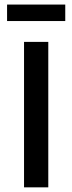

<svg xmlns="http://www.w3.org/2000/svg" viewBox="-20 -805 311 825"><path d="M10.4 -714.6H260.4V-785.4H10.4ZM83.3 0H187.5V-625H83.3Z"/></svg>

Font: Afacad Medium
Style: Regular
Weight: 500
Designer: Kristian Moeller
Foundry: Dicotype
Version: Version 1.000